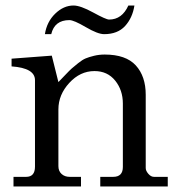

<svg xmlns="http://www.w3.org/2000/svg" viewBox="-20 -677 651 697"><path d="M29 -35H75Q107 -35 107 -72V-386Q107 -430 22 -436V-464L168 -475L192 -379Q199 -386 216 -404Q233 -422 240.5 -428.5Q248 -435 263.5 -447.5Q279 -460 291 -465Q303 -470 321.5 -474.5Q340 -479 360 -479Q437 -479 473 -439.5Q509 -400 509 -333V-67Q509 -57 518.5 -46Q528 -35 539 -35H589V0H344V-35H391Q426 -35 426 -71V-301Q426 -350 398 -384.5Q370 -419 323 -419Q271 -419 231.5 -376Q192 -333 192 -280V-74Q192 -56 203.5 -45.5Q215 -35 233 -35H274V0H29ZM143 -553Q150 -598 180.5 -627.5Q211 -657 247 -657Q272 -657 318.5 -631.5Q365 -606 376 -606Q423 -606 446 -657H468Q461 -612 434 -582.5Q407 -553 358 -553Q335 -553 291.5 -578.5Q248 -604 232 -604Q178 -604 166 -553Z"/></svg>

Font: Academico
Style: Regular
Weight: 400
Foundry: Steinberg Media Technologies GmbH
Version: Version 0.902